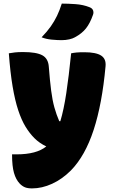

<svg xmlns="http://www.w3.org/2000/svg" viewBox="-20 -846 640 1066"><path d="M108 -557Q182 -557 215 -539Q248 -521 251 -475Q257 -397 264 -343Q271 -289 282 -249.5Q293 -210 309 -173H315Q334 -236 348 -328.5Q362 -421 375 -550Q389 -553 405 -554.5Q421 -556 448 -556Q513 -556 541.5 -537.5Q570 -519 566 -478Q547 -269 500 -125Q453 19 374 100Q325 149 269 174.5Q213 200 158 200Q134 200 119 194Q104 188 90 174Q68 151 57.5 113.5Q47 76 47 15V11H72Q183 11 237 -33Q199 -51 171 -79Q144 -106 121.5 -143Q99 -180 81 -234.5Q63 -289 50 -366Q37 -443 29 -550Q46 -553 63 -555Q80 -557 108 -557ZM323 -826Q358 -826 400 -823Q442 -820 477 -806Q493 -800 497 -787.5Q501 -775 496 -763Q480 -717 457.5 -688.5Q435 -660 396 -639Q384 -632 364.5 -627.5Q345 -623 321 -623Q299 -623 267 -626Q235 -629 211 -639Q242 -671 262 -699.5Q282 -728 296.5 -758Q311 -788 323 -826Z"/></svg>

Font: Recursive Mn Csl St XBk
Style: Regular
Weight: 1000
Monospace: yes
Version: Version 1.079;hotconv 1.0.112;makeotfexe 2.5.65598; ttfautoh